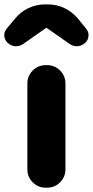

<svg xmlns="http://www.w3.org/2000/svg" viewBox="-54 -872 432 892"><path d="M158.2 0Q123 0 98.1 -24.9Q73.2 -49.8 73.2 -85V-484.4Q73.2 -519.5 98.1 -544.4Q123 -569.3 158.2 -569.3H165Q200.2 -569.3 225.1 -544.4Q250 -519.5 250 -484.4V-85Q250 -49.8 225.1 -24.9Q200.2 0 165 0ZM-18.6 -672.9Q-34.2 -687.5 -34.2 -709Q-34.2 -725.6 -22.5 -739.3L16.6 -786.1Q42 -817.4 78.6 -834.5Q115.2 -851.6 155.3 -851.6H168Q209 -851.6 245.1 -834.5Q281.2 -817.4 307.6 -786.1L345.7 -739.3Q357.4 -725.6 357.4 -709Q357.4 -687.5 341.8 -672.9Q327.1 -659.2 306.6 -657.2Q304.7 -657.2 302.7 -657.2Q285.2 -657.2 270.5 -667L166 -740.2Q164.1 -742.2 161.6 -742.2Q159.2 -742.2 157.2 -740.2L52.7 -667Q38.1 -657.2 20.5 -657.2Q18.6 -657.2 16.6 -657.2Q-3.9 -659.2 -18.6 -672.9Z"/></svg>

Font: Gen Jyuu GothicX Heavy
Style: Bold
Weight: 900
Designer: [Source Han Sans]
Ryoko NISHIZUKA  (kana & ideographs); Paul D. Hunt (Latin, Greek & Cyrillic); Wenlong ZHANG  (bopomofo
Version: Version 1.002.20150607